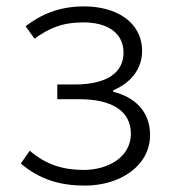

<svg xmlns="http://www.w3.org/2000/svg" viewBox="-20 -567 535 600"><path d="M245 13C357 13 449 -50 449 -145C449 -223 396 -265 334 -280V-285C389 -308 424 -352 424 -407C424 -500 341 -547 243 -547C163 -547 107 -521 60 -485L88 -446C132 -478 173 -497 241 -497C312 -497 366 -467 366 -402C366 -341 315 -303 214 -303H159V-257H228C330 -257 389 -220 389 -149C389 -79 322 -36 241 -36C180 -36 125 -51 73 -96L45 -56C105 -5 170 13 245 13Z"/></svg>

Font: Noto Sans CJK Light
Style: Regular
Weight: 300
Designer: Ryoko NISHIZUKA (kana & ideographs); Paul D. Hunt (Latin, Greek & Cyrillic); Wenlong ZHANG (bopomofo); Sandoll Communica
Foundry: Adobe Systems Incorporated
Version: Version 1.000;PS 1;hotconv 1.0.78;makeotf.lib2.5.61930